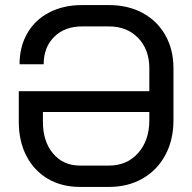

<svg xmlns="http://www.w3.org/2000/svg" viewBox="-20 -728 757 756"><path d="M663 -459V-255Q663 -177 631 -117.5Q599 -58 541.5 -25Q484 8 409 8H295Q223 8 168.5 -24Q114 -56 84 -114Q54 -172 54 -248V-369H568V-459Q568 -533 524 -578.5Q480 -624 409 -624H303Q235 -624 193.5 -583Q152 -542 152 -475H57Q57 -544 87.5 -597Q118 -650 174 -679Q230 -708 303 -708H409Q484 -708 541.5 -677Q599 -646 631 -589.5Q663 -533 663 -459ZM568 -255V-287H149V-248Q149 -171 189 -123.5Q229 -76 295 -76H409Q480 -76 524 -125.5Q568 -175 568 -255Z"/></svg>

Font: Bai Jamjuree Medium
Style: Regular
Weight: 500
Version: Version 1.000; ttfautohint (v1.6)